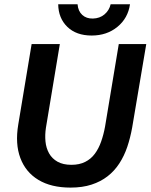

<svg xmlns="http://www.w3.org/2000/svg" viewBox="-20 -853 694 885"><path d="M305 11.7Q215.8 11.7 157.1 -23.8Q98.3 -59.2 73.8 -124.6Q49.2 -190 64.2 -279.2L125.8 -650H255.8L191.7 -264.2Q186.7 -231.7 189.6 -201.2Q192.5 -170.8 206.2 -146.2Q220 -121.7 245.4 -107.5Q270.8 -93.3 309.2 -93.3Q345.8 -93.3 372.5 -106.7Q399.2 -120 417.1 -144.2Q435 -168.3 446.2 -200.4Q457.5 -232.5 464.2 -269.2L527.5 -650H654.2L589.2 -265Q580.8 -218.3 566.7 -176.2Q552.5 -134.2 530 -99.6Q507.5 -65 475.8 -40.4Q444.2 -15.8 402.1 -2.1Q360 11.7 305 11.7ZM402.5 -689.2Q331.7 -689.2 290.4 -729.2Q249.2 -769.2 248.3 -833.3H337.5Q340 -801.7 359.2 -784.2Q378.3 -766.7 408.3 -767.5Q440 -768.3 461.7 -786.7Q483.3 -805 490 -833.3H579.2Q570 -769.2 521.2 -729.2Q472.5 -689.2 402.5 -689.2Z"/></svg>

Font: Familjen Grotesk SemiBold
Style: Italic
Weight: 600
Italic angle: -9.46201°
Designer: Anders Wikstroem, Jonas Baeckman, Matilda Gysing, Kristian Moeller
Foundry: Familjen STHLM AB
Version: Version 2.002